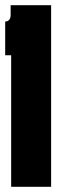

<svg xmlns="http://www.w3.org/2000/svg" viewBox="-20 -720 249 740"><path d="M23 -507V0H177V-700H21V-662C21 -646 13 -637 0 -637V-507Z"/></svg>

Font: Queering Heavy
Style: Bold
Weight: 900
Designer: Adam Naccarato
Foundry: adamnac
Version: Version 2.000;hotconv 1.0.109;makeotfexe 2.5.65596